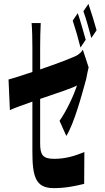

<svg xmlns="http://www.w3.org/2000/svg" viewBox="-20 -898 540 990"><path d="M381 -830 355 -792C368 -753 385 -694 395 -653L422 -693C412 -728 394 -793 381 -830ZM24 -488 31 -330C51 -340 96 -356 147 -374V-116C147 14 164 72 257 72C319 72 369 61 414 50L415 -114C366 -94 318 -79 259 -79C200 -79 187 -100 187 -159V-388C276 -418 368 -449 377 -458C362 -410 325 -329 287 -275L322 -197C362 -261 401 -405 424 -489C428 -509 433 -535 437 -551L407 -642C401 -630 392 -623 381 -615C360 -602 272 -569 187 -540V-651C187 -688 188 -748 190 -779H143C146 -748 147 -687 147 -651V-527C94 -509 47 -494 24 -488ZM410 -840C424 -802 440 -743 451 -702L478 -742C469 -776 449 -840 436 -878Z"/></svg>

Font: 寒蝉无机体 CompactMedium
Style: Regular
Weight: 500
Width: 3
Designer: ChillTanhei {Warren2060}; 
Source Han Sans {Ryoko NISHIZUKA 西塚涼子 (kana, bopomofo & ideographs); Paul D. Hunt (Latin, Gre
Foundry: ChillType&Adobe
Version: Version 1.000;Glyphs 3.1.1 (3135)